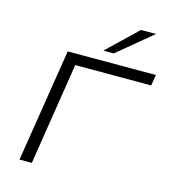

<svg xmlns="http://www.w3.org/2000/svg" viewBox="-134 -1051 1025 1157"><g transform="rotate(15 379.0 -472.0)"><path d="M96 0 208 -705H758L747 -637H273L173 0ZM414 -765 601 -944H695L479 -765Z"/></g></svg>

Font: Nunito Sans 7pt Expanded Light
Style: Italic
Weight: 300
Width: 7
Italic angle: -9°
Designer: Vernon Adams
Foundry: Vernon Adams
Version: Version 3.101;gftools[0.9.27]